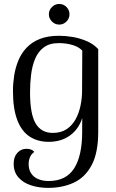

<svg xmlns="http://www.w3.org/2000/svg" viewBox="-20 -698 577 951"><path d="M217.7 232.6Q172.5 232.6 133.7 220Q94.8 207.5 71.2 180.6Q47.7 153.8 47.7 112.8Q47.7 79.1 66.1 59Q84.5 39 110.5 39Q138.2 39 149.8 54.5Q135.3 64.8 128.6 80.3Q121.9 95.9 121.9 114.8Q121.9 142.5 134.6 161.3Q147.2 180.1 169.8 189.3Q192.3 198.6 220.6 198.6Q307.3 198.6 347.2 136Q387 73.5 387 -44.9Q387 -58.9 387 -77.5Q387 -96 387.5 -113.5Q369.4 -57.8 326.2 -26.7Q283.1 4.5 221.2 4.5Q167 4.5 127 -21.4Q87.1 -47.3 65.7 -103.2Q44.2 -159 44.2 -247.9Q44.2 -285.6 50.3 -324.3Q56.4 -363 70.9 -398.3Q85.4 -433.5 111.2 -461.2Q137 -488.9 176.7 -504.8Q216.3 -520.8 272.5 -520.8Q305.7 -520.8 341.2 -514.7Q376.6 -508.5 409.8 -494.3Q443 -480.1 466.5 -454.8V-45.1Q466.5 58.8 434.1 119.7Q401.8 180.5 345.8 206.6Q289.8 232.6 217.7 232.6ZM241.6 -39.7Q282.2 -39.7 309.8 -58.1Q337.4 -76.5 354.2 -106.8Q370.9 -137 378.7 -174.2Q386.5 -211.4 386.5 -247.9L387.5 -447.3Q370.2 -465.9 338.8 -475.2Q307.5 -484.5 271.3 -484.5Q225.4 -484.5 197.1 -463.4Q168.8 -442.4 154.1 -407.2Q139.4 -371.9 134.1 -328.7Q128.8 -285.4 128.8 -240.4Q128.8 -133.5 156.5 -86.6Q184.1 -39.7 241.6 -39.7ZM273.2 -576.2Q252.8 -576.2 237.4 -591.3Q222.1 -606.5 222.1 -627.3Q222.1 -648.3 237.4 -663.4Q252.8 -678.4 273.2 -678.4Q294.2 -678.4 309.2 -663.4Q324.2 -648.3 324.2 -627.3Q324.2 -606.5 309.2 -591.3Q294.2 -576.2 273.2 -576.2Z"/></svg>

Font: Arima Thin
Style: Regular
Weight: 100
Designer: Joana Correia and Natanael Gama
Foundry: NDISCOVER
Version: Version 1.101;gftools[0.9.23]